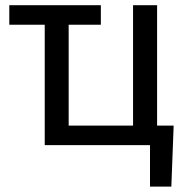

<svg xmlns="http://www.w3.org/2000/svg" viewBox="-20 -548 710 725"><path d="M148.9 -454.6H15.1V-528.3H360.8V-454.6H239.3V-73.7H482.4V-528.3H573.2V-73.7H635.7L627 156.7H546.4V0H148.9Z"/></svg>

Font: Mardoto
Style: Regular
Weight: 400
Designer: Christian Robertson, Vahan Hovhannisyan
Foundry: Google
Version: Version 1.000